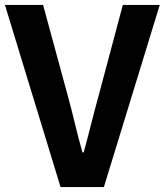

<svg xmlns="http://www.w3.org/2000/svg" viewBox="-25 -760 669 780"><path d="M221 0H397L624 -740H474L378 -380C355 -298 338 -224 315 -141H310C286 -224 271 -298 248 -380L150 -740H-5Z"/></svg>

Font: Kinto Sans
Style: Bold
Weight: 700
Designer: Authors: Ryoko NISHIZUKA  (kana & ideographs); Paul D. Hunt (Latin, Greek & Cyrillic); Wenlong ZHANG  (bopomofo); Sandol
Foundry: Adobe Systems Incorporated, ookami Inc.
Version: Version 0.001